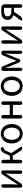

<svg xmlns="http://www.w3.org/2000/svg" viewBox="2164 -2760 609 4976"><g transform="rotate(-90 2468.0 -272.5)"><path d="M134.8 0Q117.2 0 104.5 -12.2Q91.8 -24.4 91.8 -43V-498Q91.8 -516.6 105 -529.8Q118.2 -543 136.7 -543Q155.3 -543 168 -529.8Q180.7 -516.6 180.7 -498V-316.4Q180.7 -291 179.2 -258.3Q177.7 -225.6 175.3 -184.1Q172.9 -142.6 171.9 -118.2Q171.9 -116.2 173.8 -116.2Q175.8 -116.2 176.8 -118.2Q212.9 -173.8 248 -232.4L430.7 -507.8Q454.1 -543 496.1 -543Q513.7 -543 526.4 -530.8Q539.1 -518.6 539.1 -501V-44.9Q539.1 -26.4 525.9 -13.2Q512.7 0 494.1 0Q475.6 0 462.9 -13.2Q450.2 -26.4 450.2 -44.9V-226.6Q450.2 -268.6 459 -425.8Q459 -427.7 457 -427.7Q455.1 -427.7 454.1 -426.8Q397.5 -335 382.8 -310.5L200.2 -35.2Q176.8 0 134.8 0Z M992.2 -294.9Q988.3 -286.1 993.2 -277.3L1145.5 -42Q1150.4 -35.2 1150.4 -27.3Q1150.4 -20.5 1146.5 -14.6Q1138.7 0 1123 0Q1099.6 0 1079.1 -11.2Q1058.6 -22.5 1046.9 -43L925.8 -236.3Q920.9 -245.1 911.1 -245.1H823.2Q813.5 -245.1 813.5 -235.4V-45.9Q813.5 -26.4 800.3 -13.2Q787.1 0 768.6 0Q750 0 736.3 -13.2Q722.7 -26.4 722.7 -45.9V-497.1Q722.7 -516.6 736.3 -529.8Q750 -543 768.6 -543Q787.1 -543 800.3 -529.8Q813.5 -516.6 813.5 -497.1V-329.1Q813.5 -319.3 823.2 -319.3H909.2Q918.9 -319.3 922.9 -328.1L972.7 -440.4Q1001 -503.9 1031.2 -529.3Q1061.5 -554.7 1103.5 -556.6Q1104.5 -556.6 1105.5 -556.6Q1122.1 -556.6 1131.8 -542Q1139.6 -531.2 1139.6 -517.6Q1139.6 -512.7 1138.7 -507.8Q1133.8 -482.4 1087.9 -463.9Q1059.6 -453.1 1034.2 -392.6Z M1237.3 -271.5Q1237.3 -336.9 1257.8 -391.6Q1278.3 -446.3 1313.5 -481.9Q1348.6 -517.6 1394 -537.1Q1439.5 -556.6 1489.7 -556.6Q1540 -556.6 1585.4 -537.1Q1630.9 -517.6 1665.5 -481.9Q1700.2 -446.3 1720.7 -391.6Q1741.2 -336.9 1741.2 -271.5Q1741.2 -205.1 1720.7 -150.9Q1700.2 -96.7 1665.5 -61Q1630.9 -25.4 1585.4 -6.3Q1540 12.7 1489.7 12.7Q1439.5 12.7 1394 -6.3Q1348.6 -25.4 1313.5 -61Q1278.3 -96.7 1257.8 -150.9Q1237.3 -205.1 1237.3 -271.5ZM1647.5 -271.5Q1647.5 -364.3 1603.5 -422.9Q1559.6 -481.4 1489.3 -481.4Q1418.9 -481.4 1376 -423.3Q1333 -365.2 1333 -271.5Q1333 -177.7 1376 -120.6Q1418.9 -63.5 1489.7 -63.5Q1560.5 -63.5 1604 -120.6Q1647.5 -177.7 1647.5 -271.5Z M1883.8 -45.9V-497.1Q1883.8 -516.6 1897.5 -529.8Q1911.1 -543 1929.7 -543Q1948.2 -543 1961.4 -529.8Q1974.6 -516.6 1974.6 -497.1V-333Q1974.6 -323.2 1984.4 -323.2H2227.5Q2237.3 -323.2 2237.3 -333V-497.1Q2237.3 -516.6 2250.5 -529.8Q2263.7 -543 2282.7 -543Q2301.8 -543 2314.9 -529.8Q2328.1 -516.6 2328.1 -497.1V-45.9Q2328.1 -26.4 2314.9 -13.2Q2301.8 0 2282.7 0Q2263.7 0 2250.5 -13.2Q2237.3 -26.4 2237.3 -45.9V-232.4Q2237.3 -242.2 2227.5 -242.2H1984.4Q1974.6 -242.2 1974.6 -232.4V-45.9Q1974.6 -26.4 1961.4 -13.2Q1948.2 0 1929.7 0Q1911.1 0 1897.5 -13.2Q1883.8 -26.4 1883.8 -45.9Z M2470.7 -271.5Q2470.7 -336.9 2491.2 -391.6Q2511.7 -446.3 2546.9 -481.9Q2582 -517.6 2627.4 -537.1Q2672.9 -556.6 2723.1 -556.6Q2773.4 -556.6 2818.8 -537.1Q2864.3 -517.6 2898.9 -481.9Q2933.6 -446.3 2954.1 -391.6Q2974.6 -336.9 2974.6 -271.5Q2974.6 -205.1 2954.1 -150.9Q2933.6 -96.7 2898.9 -61Q2864.3 -25.4 2818.8 -6.3Q2773.4 12.7 2723.1 12.7Q2672.9 12.7 2627.4 -6.3Q2582 -25.4 2546.9 -61Q2511.7 -96.7 2491.2 -150.9Q2470.7 -205.1 2470.7 -271.5ZM2880.9 -271.5Q2880.9 -364.3 2836.9 -422.9Q2793 -481.4 2722.7 -481.4Q2652.3 -481.4 2609.4 -423.3Q2566.4 -365.2 2566.4 -271.5Q2566.4 -177.7 2609.4 -120.6Q2652.3 -63.5 2723.1 -63.5Q2793.9 -63.5 2837.4 -120.6Q2880.9 -177.7 2880.9 -271.5Z M3117.2 -41V-490.2Q3117.2 -512.7 3132.8 -527.8Q3148.4 -543 3169.9 -543Q3193.4 -543 3213.4 -529.8Q3233.4 -516.6 3243.2 -494.1L3329.1 -288.1Q3336.9 -266.6 3353 -223.1Q3369.1 -179.7 3377 -157.2Q3377 -155.3 3379.9 -155.3Q3382.8 -155.3 3382.8 -157.2Q3423.8 -262.7 3432.6 -288.1L3516.6 -494.1Q3525.4 -516.6 3545.4 -529.8Q3565.4 -543 3588.9 -543Q3610.4 -543 3626 -527.8Q3641.6 -512.7 3641.6 -490.2V-41Q3641.6 -24.4 3629.4 -12.2Q3617.2 0 3600.1 0Q3583 0 3570.8 -12.2Q3558.6 -24.4 3558.6 -41V-245.1Q3558.6 -292 3568.4 -429.7Q3568.4 -431.6 3566.4 -431.6Q3564.5 -431.6 3563.5 -429.7Q3561.5 -424.8 3513.7 -303.7L3421.9 -79.1Q3417 -66.4 3405.3 -58.6Q3393.6 -50.8 3379.9 -50.8Q3366.2 -50.8 3354.5 -58.6Q3342.8 -66.4 3337.9 -79.1L3244.1 -303.7Q3217.8 -366.2 3195.3 -429.7Q3194.3 -431.6 3191.9 -431.6Q3189.5 -431.6 3189.5 -429.7Q3190.4 -412.1 3193.4 -370.6Q3196.3 -329.1 3197.8 -297.4Q3199.2 -265.6 3199.2 -245.1V-41Q3199.2 -24.4 3187.5 -12.2Q3175.8 0 3158.7 0Q3141.6 0 3129.4 -12.2Q3117.2 -24.4 3117.2 -41Z M3866.2 0Q3848.6 0 3835.9 -12.2Q3823.2 -24.4 3823.2 -43V-498Q3823.2 -516.6 3836.4 -529.8Q3849.6 -543 3868.2 -543Q3886.7 -543 3899.4 -529.8Q3912.1 -516.6 3912.1 -498V-316.4Q3912.1 -291 3910.6 -258.3Q3909.2 -225.6 3906.7 -184.1Q3904.3 -142.6 3903.3 -118.2Q3903.3 -116.2 3905.3 -116.2Q3907.2 -116.2 3908.2 -118.2Q3944.3 -173.8 3979.5 -232.4L4162.1 -507.8Q4185.5 -543 4227.5 -543Q4245.1 -543 4257.8 -530.8Q4270.5 -518.6 4270.5 -501V-44.9Q4270.5 -26.4 4257.3 -13.2Q4244.1 0 4225.6 0Q4207 0 4194.3 -13.2Q4181.6 -26.4 4181.6 -44.9V-226.6Q4181.6 -268.6 4190.4 -425.8Q4190.4 -427.7 4188.5 -427.7Q4186.5 -427.7 4185.5 -426.8Q4128.9 -335 4114.3 -310.5L3931.6 -35.2Q3908.2 0 3866.2 0Z M4743.2 -281.2Q4752.9 -281.2 4752.9 -291V-461.9Q4752.9 -471.7 4743.2 -471.7H4668Q4531.2 -471.7 4531.2 -379.9Q4531.2 -332 4567.4 -306.6Q4603.5 -281.2 4668 -281.2ZM4653.3 -543H4759.8Q4794.9 -543 4819.8 -518.1Q4844.7 -493.2 4844.7 -458V-45.9Q4844.7 -26.4 4831.1 -13.2Q4817.4 0 4798.8 0Q4780.3 0 4766.6 -13.2Q4752.9 -26.4 4752.9 -45.9V-205.1Q4752.9 -214.8 4743.2 -214.8H4661.1Q4651.4 -214.8 4645.5 -207L4531.2 -42Q4501 0 4450.2 0Q4433.6 0 4426.8 -14.6Q4423.8 -20.5 4423.8 -26.4Q4423.8 -34.2 4428.7 -42L4558.6 -218.8Q4560.5 -221.7 4559.6 -225.1Q4558.6 -228.5 4554.7 -230.5Q4502.9 -248 4471.7 -286.1Q4440.4 -324.2 4440.4 -381.8Q4440.4 -543 4653.3 -543Z"/></g></svg>

Font: Gen Jyuu GothicX Regular
Style: Regular
Weight: 400
Designer: [Source Han Sans]
Ryoko NISHIZUKA  (kana & ideographs); Paul D. Hunt (Latin, Greek & Cyrillic); Wenlong ZHANG  (bopomofo
Version: Version 1.002.20150607